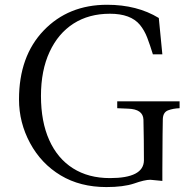

<svg xmlns="http://www.w3.org/2000/svg" viewBox="-20 -758 781 794"><path d="M58.6 -346.7Q58.6 -525.4 160.6 -631.8Q262.7 -738.3 422.9 -738.3Q546.9 -738.3 636.7 -683.6L651.4 -533.2H612.3Q600.6 -571.3 588.9 -602.1Q577.1 -632.8 558.6 -655.3Q520.5 -701.2 434.6 -701.2Q347.7 -701.2 284.2 -660.6Q220.7 -620.1 185.1 -543.5Q149.4 -466.8 149.4 -361.3Q149.4 -254.9 183.6 -178.7Q217.8 -102.5 281.7 -62Q345.7 -21.5 434.6 -21.5Q574.2 -21.5 575.2 -94.7Q575.2 -177.7 573.2 -263.7Q571.3 -306.6 509.8 -308.6Q484.4 -309.6 464.8 -310.5V-338.9H722.7V-310.5Q696.3 -309.6 675.3 -301.8Q654.3 -293.9 653.3 -265.6Q652.3 -237.3 652.3 -200.2L651.4 -54.7V-9.8L601.6 -14.6Q578.1 -14.6 534.2 1Q490.2 15.6 419.9 15.6Q311.5 15.6 231 -32.7Q150.4 -81.1 104.5 -166Q58.6 -251 58.6 -346.7Z"/></svg>

Font: GenEi Koburi Mincho v6
Style: Regular
Weight: 400
Designer: o_tamon (Modified)
Foundry: o_tamon / Adobe Systems Incorporated
Version: Version 6.1